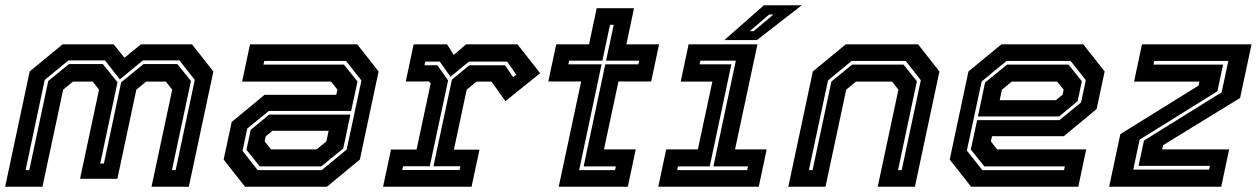

<svg xmlns="http://www.w3.org/2000/svg" viewBox="-22 -708 4766 728"><path d="M-2.5 0 90.5 -437 215.5 -540H409L450 -489L512.5 -540H706L787 -437L694 0H552.5L631 -368L607 -398.5H532L495 -368L423 -30H281.5L353.5 -368L329.5 -398.5H254.5L217.5 -368L139 0ZM75 -63H89L161 -401L239.5 -465H368L423.5 -396L358 -88H372L437.5 -396L522 -465H650.5L702 -401L630 -63H644L716.5 -405L658.5 -479H520L432.5 -407L376 -479H237.5L147.5 -405Z M907 0 826 -103 856.5 -245.5 981 -348.5H1253L1257.5 -368L1233.5 -398.5H896L926 -540H1332.5L1413.5 -437L1342.5 -103L1217.5 0ZM963 -77 912.5 -140 928.5 -215.5 998.5 -273.5H1306.5L1279.5 -145L1196 -77ZM955 -63H1198L1292.5 -141L1348.5 -403L1290 -477H980L977 -463H1282L1333.5 -399L1309.5 -287.5H997.5L915.5 -220.5L897.5 -136ZM1006 -141.5H1178.5L1215.5 -172L1224 -212H1011L985.5 -191L981.5 -172Z M1430.5 0 1460.5 -141H1557.5L1611 -391.5L1605 -399H1516.5L1546.5 -540H1673L1698.5 -500L1745.5 -540H1940L2026 -430.5L1894.5 -324.5L1841.5 -398.5H1784.5L1747.5 -368L1699 -140.5H1796L1766 0ZM1503 -63.5H1720.5L1723.5 -77.5H1621.5L1691.5 -406L1757.5 -460.5H1893L1923.5 -415.5L1935.5 -424.5L1901 -474.5H1756L1686 -417L1645.5 -474.5H1590.5L1587.5 -460.5H1636.5L1677 -403L1607.5 -77.5H1506Z M2096.5 0 2181.5 -399H2057L2087 -540H2211.5L2240.5 -677H2382L2353 -540H2477L2447 -399H2323L2268 -141.5H2388.5L2358.5 0ZM2174 -63H2310L2313 -77H2191L2273 -464H2398.5L2401.5 -478H2276L2305 -614H2291L2262 -478H2136L2133 -464H2259Z M2474 0 2504 -141.5H2624L2679 -398.5H2559L2589 -540H2850L2765 -141.5H2885L2855 0ZM2545.5 -63H2811L2814 -77H2683L2768 -478H2633.5L2630.5 -464H2751L2669 -77H2548.5ZM2724.5 -556 2874.5 -688H3018L2848 -556ZM2821 -590H2836L2910.5 -653H2894.5Z M2967 0 3060 -437 3185 -540H3459L3540 -437L3447 0H3306L3384.5 -368L3360.5 -398.5H3223.5L3186.5 -368L3108 0ZM3045 -63H3059L3130.5 -399L3209 -463H3404L3454.5 -400L3383 -63H3397L3469.5 -404L3412 -477H3207L3117.5 -403Z M4085.5 -540 4166.5 -437 4136 -294.5 4011.5 -191.5H3739.5L3735 -172L3759 -141.5H4096.5L4066.5 0H3660L3579 -103L3650 -437L3775 -540ZM4029.5 -463 4080 -400 4064 -324.5 3994 -266.5H3686L3713 -395L3796.5 -463ZM4037.5 -477H3794.5L3700 -399L3644 -137L3702.5 -63H4012.5L4015.5 -77H3710.5L3659 -141L3683 -252.5H3995L4077 -319.5L4095 -404ZM3986.5 -398.5H3814L3777 -368L3768.5 -328H3981.5L4007 -349L4011 -368Z M4275 -65H4562.5L4565.5 -79H4295L4315.5 -175L4610 -358L4635.5 -477H4354.5L4351.5 -463H4615.5L4594 -362L4299 -178.5ZM4183.5 0 4226 -199.5 4522.5 -383.5 4526 -398.5H4278L4308 -540H4723.5L4680 -336.5L4388 -157.5L4384.5 -141.5H4638.5L4608.5 0Z"/></svg>

Font: Tourney
Style: Bold Italic
Weight: 700
Italic angle: -12°
Version: Version 1.015